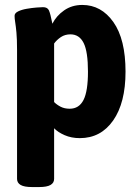

<svg xmlns="http://www.w3.org/2000/svg" viewBox="-20 -551 564 777"><path d="M110 206Q78 206 63.5 197.5Q49 189 49 173V-349Q49 -393 46.5 -419.5Q44 -446 41.5 -461Q39 -476 39 -487Q39 -498 53.5 -505Q68 -512 88.5 -515.5Q109 -519 127.5 -520.5Q146 -522 154 -522Q172 -522 178 -509Q184 -496 192 -455Q208 -487 239.5 -509Q271 -531 313 -531Q390 -531 439 -461.5Q488 -392 488 -261Q488 -135 438 -63.5Q388 8 303 8Q269 8 241.5 -4Q214 -16 199 -32V173Q199 189 184.5 197.5Q170 206 138 206ZM262 -111Q300 -111 318 -146.5Q336 -182 336 -261Q336 -342 318.5 -377Q301 -412 265 -412Q243 -412 226.5 -401Q210 -390 199 -375V-138Q210 -127 225.5 -119Q241 -111 262 -111Z"/></svg>

Font: Asap Semi Condensed
Style: Bold
Weight: 700
Width: 4
Designer: Pablo Cosgaya
Foundry: Omnibus-Type
Version: Version 3.001; ttfautohint (v1.8.4.7-5d5b)